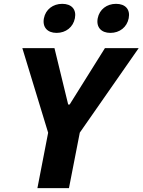

<svg xmlns="http://www.w3.org/2000/svg" viewBox="-20 -981 743 1001"><path d="M339.5 0 396 -289.5 703 -730H527L343 -436H335.5L264 -730H96.5L231 -289L175 0ZM275 -809.5C323.5 -809.5 361.5 -839.5 370.5 -886C379.5 -932 353 -961 304.5 -961C256.5 -961 218 -932 209 -886C200 -839.5 227 -809.5 275 -809.5ZM555.5 -809.5C604 -809.5 642 -839.5 651 -886C660 -932 633.5 -961 585 -961C537 -961 498.5 -932 489.5 -886C480.5 -839.5 507.5 -809.5 555.5 -809.5Z"/></svg>

Font: Monaspace Neon ExtraBold
Style: Italic
Weight: 800
Italic angle: -11°
Designer: Riley Cran & the Lettermatic Team
Foundry: Lettermatic
Version: Version 1.200 (Monaspace Neon)